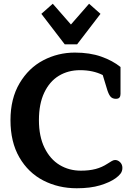

<svg xmlns="http://www.w3.org/2000/svg" viewBox="-20 -991 716 1026"><path d="M201 -917 262 -971 359 -860 456 -971 517 -917 392 -754H326ZM36 -349Q36 -464 84.5 -546Q133 -628 211.5 -669Q290 -710 380 -710Q460 -710 521 -688.5Q582 -667 624 -633V-489Q624 -477 618.5 -470Q613 -463 599 -463Q580 -463 569.5 -476Q559 -489 550 -521L529 -590Q477 -616 408 -616Q344 -616 294.5 -586Q245 -556 216.5 -496Q188 -436 188 -349Q188 -262 218 -201Q248 -140 298.5 -109.5Q349 -79 412 -79Q457 -79 491 -88Q525 -97 554 -116Q568 -125 577.5 -130.5Q587 -136 595 -136Q610 -136 622 -124Q634 -112 634 -94Q634 -76 624 -63Q614 -50 597 -38Q566 -16 514.5 -0.5Q463 15 390 15Q292 15 211.5 -26.5Q131 -68 83.5 -150Q36 -232 36 -349Z"/></svg>

Font: Maitree
Style: Bold
Weight: 700
Designer: CadsonDemak Team
Foundry: CadsonDemak
Version: Version 1.002